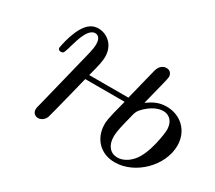

<svg xmlns="http://www.w3.org/2000/svg" viewBox="-92 -618 903 806"><g transform="rotate(30 359.0 -215.5)"><path d="M83 -290C83 -277 98 -276 106 -280C121 -288 133 -418 184 -418C194 -418 210 -412 210 -379C210 -355 200 -321 193 -292L132 -45C130 -36 126 -26 126 -16C126 1 139 11 153 11C171 11 184 -4 188 -14C192 -24 243 -229 243 -230H434C406 -126 408 -117 408 -107C408 -38 455 11 524 11C624 11 718 -84 718 -181C718 -253 665 -301 598 -301C562 -301 538 -289 508 -268C528 -349 543 -403 543 -413C543 -430 532 -441 516 -441C504 -441 485 -435 477 -406C469 -376 443 -268 439 -253H249C265 -311 269 -335 269 -352C269 -413 224 -442 186 -442C173 -442 161 -439 150 -432C100 -401 83 -290 83 -290ZM467 -81C467 -108 477 -145 485 -177C494 -214 494 -219 517 -241C553 -275 584 -278 595 -278C616 -278 647 -265 647 -215C647 -205 635 -94 591 -46C563 -15 534 -12 524 -12C490 -12 467 -38 467 -81Z"/></g></svg>

Font: CMU Serif
Style: Italic
Weight: 500
Italic angle: -14.04°
Version: Version 0.7.0